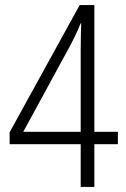

<svg xmlns="http://www.w3.org/2000/svg" viewBox="-20 -739 499 759"><path d="M446 -169V-218H353V-719H295L18 -216V-169H299V0H353V-169ZM299 -539V-218H72L256 -556C272 -586 286 -615 299 -647H301C300 -616 299 -582 299 -539Z"/></svg>

Font: Noto Sans Gujarati Condensed Light
Style: Regular
Weight: 300
Width: 3
Designer: Jelle Bosma - Monotype Design Team, Universal Thirst
Foundry: Monotype Imaging Inc.
Version: Version 2.106